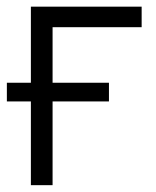

<svg xmlns="http://www.w3.org/2000/svg" viewBox="-23 -542 456 562"><path d="M391.6 -522.5V-462.4H130.9V0H67.4V-522.5ZM-2.9 -245.1V-299.8H295.9V-245.1Z"/></svg>

Font: Inter 28pt Light
Style: Regular
Weight: 300
Designer: Rasmus Andersson
Foundry: rsms
Version: Version 4.001;git-66647c0bb